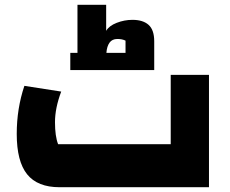

<svg xmlns="http://www.w3.org/2000/svg" viewBox="-20 -783 964 803"><path d="M50 -223Q50 -329 82 -424L236 -400Q210 -331 210 -272Q210 -213 223 -180H694V-470H854V0H229Q137 0 93.5 -54Q50 -108 50 -223ZM625 -610V-490H274V-562H304V-763H424V-654Q436 -675 468 -687.5Q500 -700 534 -700Q578 -700 601.5 -679Q625 -658 625 -610ZM505 -562V-613Q491 -620 471 -620Q449 -620 438 -604.5Q427 -589 425 -562Z"/></svg>

Font: Changa ExtraBold
Style: Regular
Weight: 800
Designer: Eduardo Rodriguez Tunni
Foundry: Eduardo Rodriguez Tunni
Version: Version 2.002; ttfautohint (v1.5) -l 8 -r 50 -G 220 -x 14 -H